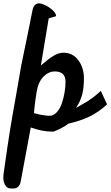

<svg xmlns="http://www.w3.org/2000/svg" viewBox="-52 -782 657 1141"><path d="M237.3 -671.9 190.9 -393.1Q235.4 -431.6 265.9 -450.2Q296.4 -468.8 325.2 -468.8Q380.4 -468.8 413.6 -423.8Q446.8 -378.9 446.8 -316.9Q446.8 -263.2 437 -222.9Q427.2 -182.6 399.9 -140.6Q404.8 -143.6 433.6 -159.9Q462.4 -176.3 473.6 -183.6Q484.9 -190.9 506.8 -207.5Q528.8 -224.1 546.9 -242.2L584.5 -161.6Q532.7 -114.7 479.2 -89.1Q425.8 -63.5 353 -46.9Q339.8 -33.7 301.8 -15.1Q289.1 -8.8 267.1 0H254.9Q199.7 0 130.9 -24.4L70.3 300.3Q61.5 338.4 25.9 338.4Q22.9 338.4 17.6 338.1Q12.2 337.9 9.8 337.9Q-8.3 337.9 -20.3 319.3Q-32.2 300.8 -32.2 274.9Q-32.2 261.2 -30.3 248Q-17.1 154.8 -9.5 102.5Q-2 50.3 7.1 -5.9Q16.1 -62 21.7 -93.3Q27.3 -124.5 43.7 -217.3Q60.1 -310.1 74.7 -395Q74.7 -395.5 84.2 -441.2Q93.8 -486.8 110.6 -569.1Q127.4 -651.4 140.6 -718.8Q145 -741.7 155.5 -752Q166 -762.2 179.2 -762.2Q193.8 -762.2 218 -750.5Q242.2 -738.8 261.7 -720.5Q281.2 -702.1 281.2 -687.5Q281.2 -684.6 259.5 -679.2Q237.8 -673.8 237.3 -671.9ZM273.9 -357.4Q236.8 -357.4 206.1 -326.4Q175.3 -295.4 165.5 -234.4Q157.7 -187 153.3 -146.5Q152.3 -136.7 149.9 -109.9Q160.6 -106.4 182.1 -101.6Q220.2 -93.8 241.7 -93.8Q265.6 -93.8 284.9 -114.5Q304.2 -135.3 315.2 -167.2Q326.2 -199.2 331.8 -232.9Q337.4 -266.6 337.4 -296.4Q337.4 -357.4 273.9 -357.4Z"/></svg>

Font: iCiel Pacifico
Style: Regular
Weight: 400
Designer: Vernon Adams
Foundry: Vernon Adams
Version: Version 1.00 September 26, 2014, initial release